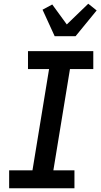

<svg xmlns="http://www.w3.org/2000/svg" viewBox="-20 -1009 540 1029"><path d="M29 0V-96H154L243 -639H130V-735H480V-639H355L266 -96H379V0ZM273 -815 208 -957 260 -985 338 -878 453 -989 498 -953 385 -815Z"/></svg>

Font: Iosevka Curly
Style: Bold Italic
Weight: 700
Italic angle: -9°
Monospace: yes
Designer: Belleve Invis
Foundry: Belleve Invis
Version: Version 22.1.2; ttfautohint (v1.8.4)